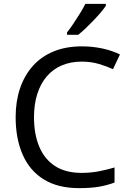

<svg xmlns="http://www.w3.org/2000/svg" viewBox="-20 -964 672 994"><path d="M403 -645Q346 -645 300 -625.5Q254 -606 222 -568.5Q190 -531 173 -477.5Q156 -424 156 -357Q156 -269 183.5 -204Q211 -139 265.5 -104Q320 -69 402 -69Q449 -69 491 -77Q533 -85 573 -97V-19Q533 -4 490.5 3Q448 10 389 10Q280 10 207 -35Q134 -80 97.5 -163Q61 -246 61 -358Q61 -439 83.5 -506Q106 -573 149.5 -622Q193 -671 257 -697.5Q321 -724 404 -724Q459 -724 510 -713Q561 -702 601 -682L565 -606Q532 -621 491.5 -633Q451 -645 403 -645ZM528 -934Q519 -920 502 -900Q485 -880 464.5 -858.5Q444 -837 423.5 -817.5Q403 -798 385 -784H327V-796Q342 -815 359.5 -841Q377 -867 394 -894.5Q411 -922 422 -944H528Z"/></svg>

Font: Noto Sans Thai
Style: Regular
Weight: 400
Designer: Monotype Design Team
Foundry: Monotype Imaging Inc.
Version: Version 2.001